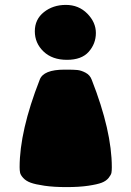

<svg xmlns="http://www.w3.org/2000/svg" viewBox="-20 -743 536 783"><path d="M60 -61Q60 -209 142 -418Q157 -459 243 -459H254Q280 -459 295.5 -457.5Q311 -456 329 -446.5Q347 -437 354 -418Q436 -209 436 -61Q436 -47 434.5 -38.5Q433 -30 423 -17.5Q413 -5 395 2Q377 9 340 14.5Q303 20 251 20Q199 20 161.5 14.5Q124 9 105 2Q86 -5 75 -17Q64 -29 62 -38.5Q60 -48 60 -61ZM371 -608.5Q371 -565 342 -532Q313 -499 253 -499Q193 -499 157.5 -533Q122 -567 122 -615.5Q122 -664 159 -693.5Q196 -723 248.5 -723Q301 -723 336 -687.5Q371 -652 371 -608.5Z"/></svg>

Font: Chango
Style: Regular
Weight: 400
Designer: Manuel Lupez
Foundry: Fontstage
Version: Version 1.001